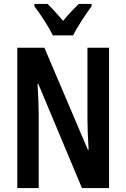

<svg xmlns="http://www.w3.org/2000/svg" viewBox="-20 -957 642 977"><path d="M249 -777H352C373 -820 417 -886 446 -925V-937H381C352 -909 332 -888 301 -851C272 -884 245 -916 222 -937H155V-925C187 -884 229 -818 249 -777ZM535 0V-714H425V-350C425 -310 427 -259 431 -195H427L206 -714H68V0H177V-372C177 -413 175 -465 171 -530H175L397 0Z"/></svg>

Font: Noto Sans Khmer ExtraCondensed SemiBold
Style: Regular
Weight: 600
Width: 2
Designer: Danh Hong and the Monotype Design Team
Foundry: Monotype Imaging Inc.
Version: Version 2.004